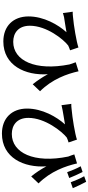

<svg xmlns="http://www.w3.org/2000/svg" viewBox="532 -1402 935 2040"><g transform="rotate(90 1000.0 -381.5)"><path d="M949 -339C821 -467 764 -626 737 -748L641 -718C649 -695 656 -673 664 -652C736 -289 624 -54 424 -54C333 -54 253 -106 253 -231C253 -408 396 -587 463 -638C478 -646 499 -653 514 -658L484 -747C423 -726 252 -697 158 -689C139 -686 120 -686 104 -686L118 -582C153 -593 166 -596 207 -601C244 -608 290 -613 322 -620C242 -532 154 -378 154 -217C154 -53 258 51 420 51C675 51 784 -182 768 -422C801 -361 836 -309 875 -261Z M1979 -687C1960 -730 1934 -788 1911 -829L1852 -808C1875 -768 1899 -712 1916 -665ZM1871 -649C1855 -689 1828 -751 1807 -791L1746 -771C1769 -731 1792 -674 1809 -627ZM1620 -703C1627 -680 1635 -659 1643 -638C1718 -274 1603 -39 1403 -39C1312 -39 1232 -91 1232 -215C1232 -392 1376 -572 1441 -623C1456 -631 1478 -637 1493 -642L1463 -731C1402 -710 1231 -682 1137 -674C1118 -671 1099 -671 1083 -671L1097 -567C1120 -572 1134 -576 1153 -579C1191 -587 1258 -596 1301 -604C1221 -516 1133 -362 1133 -201C1133 -38 1237 66 1399 66C1655 66 1763 -166 1747 -406C1780 -345 1816 -291 1854 -245L1928 -323C1800 -451 1743 -612 1716 -732Z"/></g></svg>

Font: Spoqa Han Sans Neo Medium
Style: Regular
Weight: 500
Designer: [Spoqa Han Sans Neo] Dong-huui Kim  Younghwa Kang  Yujin Lee  [Noto Sans] Ryoko NISHIZUKA  (kana & ideographs); Paul D. 
Foundry: Spoqa (http://www.spoqa-han-sans.com)
Version: Version 1.000